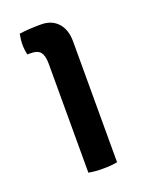

<svg xmlns="http://www.w3.org/2000/svg" viewBox="-103 -552 474 613"><g transform="rotate(-20 134.0 -246.0)"><path d="M190 0Q169.5 4 141.5 4Q113.5 4 92.5 0V-370Q92.5 -397 83.2 -409.2Q74 -421.5 49.5 -421.5H38.5Q34.5 -438.5 34.5 -456Q34.5 -465 35.5 -473.8Q36.5 -482.5 38.5 -492Q57 -494.5 73 -495.5Q89 -496.5 99.5 -496.5H112Q148.5 -496.5 169.2 -473.5Q190 -450.5 190 -411Z"/></g></svg>

Font: Signika Negative Light
Style: Regular
Weight: 400
Version: Version 2.001